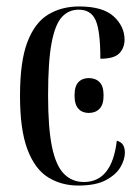

<svg xmlns="http://www.w3.org/2000/svg" viewBox="-20 -565 424 595"><path d="M223 10Q170 10 129 -15.5Q88 -41 65 -102Q42 -163 42 -268Q42 -375 65 -435Q88 -495 129.5 -520Q171 -545 225 -545Q299 -545 332.5 -514Q366 -483 366 -442Q366 -417 350 -400Q334 -383 291 -383Q291 -469 276.5 -502Q262 -535 224 -535Q193 -535 172 -512.5Q151 -490 140 -432.5Q129 -375 129 -269Q129 -169 141 -110.5Q153 -52 178 -26.5Q203 -1 240 -1Q327 -1 342 -129Q356 -125 361.5 -115.5Q367 -106 367 -92Q367 -71 353.5 -47.5Q340 -24 308.5 -7Q277 10 223 10ZM255 -215Q235 -215 223 -228Q211 -241 211 -269Q211 -298 223 -310.5Q235 -323 255 -323Q276 -323 288.5 -310.5Q301 -298 301 -269Q301 -241 288.5 -228Q276 -215 255 -215Z"/></svg>

Font: Noto Serif Display ExtraCondensed
Style: Regular
Weight: 400
Width: 2
Designer: Monotype Design Team
Foundry: Monotype Imaging Inc.
Version: Version 2.009